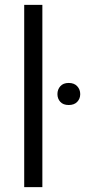

<svg xmlns="http://www.w3.org/2000/svg" viewBox="-20 -770 381 790"><path d="M154.3 -750V0H79.6V-750ZM216.3 -382.8Q216.3 -401.9 228.3 -415.3Q240.2 -428.7 262.7 -428.7Q285.2 -428.7 297.6 -415.3Q310.1 -401.9 310.1 -382.8Q310.1 -363.8 297.6 -350.8Q285.2 -337.9 262.7 -337.9Q240.2 -337.9 228.3 -350.8Q216.3 -363.8 216.3 -382.8Z"/></svg>

Font: Vazirmatn FD Light
Style: Regular
Weight: 300
Designer: Saber Rastikerdar
Foundry: Saber Rastikerdar
Version: Version 33.003